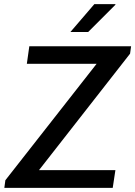

<svg xmlns="http://www.w3.org/2000/svg" viewBox="-20 -910 655 930"><path d="M1 0 6 -37 448 -601H110L122 -686H615L610 -650L169 -86H539L526 0ZM321 -755 437 -890H539V-887L407 -755Z"/></svg>

Font: Chivo Mono
Style: Italic
Weight: 400
Italic angle: -8.05°
Monospace: yes
Version: Version 1.008